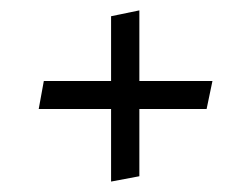

<svg xmlns="http://www.w3.org/2000/svg" viewBox="-20 -433 481 368"><path d="M387.2 -277.8H247.1V-413.1L192.9 -401.9V-277.8H64L54.2 -224.1H192.9V-85L247.1 -95.2V-224.1H376Z"/></svg>

Font: Comic Neue Angular
Style: Regular
Weight: 400
Designer: Craig Rozynski
Foundry: Craig Rozynski
Version: Version 2.003